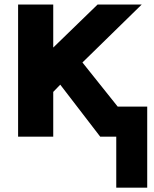

<svg xmlns="http://www.w3.org/2000/svg" viewBox="-20 -608 684 854"><path d="M497.1 -133.8H634.8V226.6H497.1ZM60.5 0V-587.9H216.8V-396.5L414.1 -587.9H610.4L346.7 -330.1L610.4 0H425.8L248 -231.4L216.8 -199.2V0Z"/></svg>

Font: Gothic A1 Black
Style: Regular
Weight: 900
Version: Version 2.50